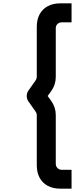

<svg xmlns="http://www.w3.org/2000/svg" viewBox="-20 -917 489 1149"><path d="M340.1 212Q297.4 212 265.7 195.1Q234 178.2 217 146.5Q200.1 114.8 200.1 72.2V-228.3Q200.1 -239.3 194.1 -247.7L149.8 -310.5Q140 -325.2 140 -342.5Q140 -359.9 149.8 -374.5L194.1 -437.3Q200.1 -447.3 200.1 -456.7V-757Q200.1 -799.7 217 -831.2Q233.9 -862.8 265.7 -879.9Q297.4 -897 340.1 -897H408.2V-783.3H348.4Q334.1 -783.3 323.9 -773.2Q313.8 -763.1 313.8 -748.7V-456.7Q313.8 -410.2 286.4 -371.7L265.2 -342.5L286.4 -313.3Q313.8 -274.8 313.8 -228.3V63.8Q313.8 73.8 318.5 81.7Q323.2 89.7 331.1 94.4Q338.9 99.2 348.4 99.2H408.2V212Z"/></svg>

Font: Hauora
Style: Regular
Weight: 400
Designer: Wayne Shih
Foundry: WCYS
Version: Version 1.001